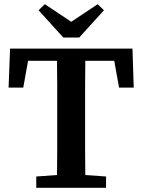

<svg xmlns="http://www.w3.org/2000/svg" viewBox="-20 -896 679 916"><path d="M21 -478 28 -664H612L618 -478H548L525 -606H387Q386 -545 386 -482Q386 -419 386 -356V-308Q386 -246 386 -184.5Q386 -123 387 -61L486 -54V0H153V-54L252 -61Q253 -122 253 -184Q253 -246 253 -308V-356Q253 -419 253 -481.5Q253 -544 252 -606H114L91 -478ZM194 -876 320 -792 446 -876 476 -847 358 -717H282L164 -847Z"/></svg>

Font: Source Serif 4 SmText Semibold
Style: Regular
Weight: 600
Designer: Frank Grießhammer
Foundry: Adobe
Version: Version 4.005;hotconv 1.1.0;makeotfexe 2.6.0